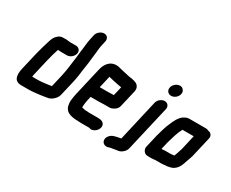

<svg xmlns="http://www.w3.org/2000/svg" viewBox="-126 -1216 2177 1806"><g transform="rotate(30 962.0 -313.0)"><path d="M402 -537H338C332 -537 319 -539 314 -539C300 -543 289 -541 274 -541H259C240 -541 224 -535 209 -523C180 -499 170 -475 158 -434C143 -383 128 -338 115 -282L71 -93C65 -68 63 -47 65 -27C67 17 89 44 143 44H223C267 44 306 37 348 33C374 28 402 26 427 20C462 10 502 -25 512 -67L549 -226C561 -277 568 -327 573 -373C578 -413 587 -454 589 -490L593 -524C596 -549 598 -571 601 -594C603 -613 603 -630 608 -650L621 -708C629 -741 609 -769 576 -769C543 -769 507 -741 499 -708L487 -652C478 -613 477 -578 472 -542C464 -496 463 -451 455 -403C448 -347 441 -288 427 -226L396 -93H392C382 -91 370 -89 360 -88C323 -84 289 -78 251 -78H191L192 -81C192 -85 192 -89 193 -93L237 -282C248 -330 261 -373 275 -417H284C293 -416 301 -415 310 -415H374C407 -415 441 -443 449 -476C457 -509 435 -537 402 -537Z M878 -310H791L821 -440C837 -438 852 -431 867 -429C894 -424 918 -417 946 -413L963 -410H966L943 -312H940C928 -312 893 -310 878 -310ZM912 -190H965C979 -189 995 -195 1015 -207C1035 -219 1047 -236 1052 -257L1095 -441C1098 -460 1097 -477 1087 -492C1073 -517 1044 -524 1009 -531L992 -533C966 -536 943 -545 917 -549C901 -551 885 -558 870 -560C855 -565 842 -568 824 -568C757 -568 716 -516 701 -449L630 -142C627 -129 625 -117 623 -106C618 -75 615 -53 619 -29C622 -9 624 3 634 18C654 54 708 68 772 68C781 68 792 70 802 70H895L902 72C951 88 1008 28 991 -17C983 -41 958 -52 922 -52H824C816 -53 808 -54 799 -54H785C779 -55 775 -55 772 -56L758 -59C753 -60 748 -61 745 -62H744C744 -65 742 -71 743 -76C745 -96 746 -118 752 -143L762 -188H849C864 -188 898 -190 912 -190Z M1311 -442 1208 6 1205 7 1187 10C1149 18 1114 23 1091 52C1051 102 1088 155 1141 140C1151 137 1168 131 1180 131C1196 127 1224 124 1243 121C1274 116 1311 85 1319 50L1433 -442C1441 -475 1419 -503 1386 -503C1353 -503 1319 -475 1311 -442ZM1363 -638C1355 -603 1378 -575 1412 -575C1446 -575 1479 -602 1487 -636C1491 -654 1488 -672 1476 -682C1468 -694 1456 -700 1439 -700C1405 -700 1371 -672 1363 -638Z M1681 -100H1621C1610 -100 1595 -97 1584 -97L1604 -183C1622 -244 1638 -304 1665 -352H1787L1750 -190C1747 -183 1746 -178 1745 -175C1743 -169 1741 -162 1738 -154L1731 -133L1723 -112C1722 -109 1722 -107 1720 -104C1707 -104 1694 -100 1681 -100ZM1597 22H1653C1664 22 1681 20 1692 18H1704C1713 17 1723 16 1735 13C1740 11 1745 10 1750 9C1770 4 1789 -9 1807 -29C1827 -54 1837 -85 1848 -119L1856 -141C1862 -158 1865 -165 1871 -186L1922 -405C1930 -438 1909 -463 1879 -466C1871 -471 1861 -474 1850 -474H1669C1650 -474 1631 -467 1611 -454C1575 -430 1551 -382 1532 -335C1511 -290 1498 -237 1483 -185L1450 -43C1447 -28 1450 -13 1460 2C1474 23 1489 26 1522 26H1545C1559 26 1581 22 1597 22Z"/></g></svg>

Font: Electronic
Style: TiIt
Weight: 900
Version: Version 1.011